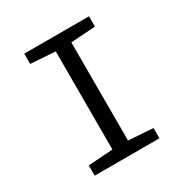

<svg xmlns="http://www.w3.org/2000/svg" viewBox="-166 -843 931 973"><g transform="rotate(-30 300.0 -357.0)"><path d="M488.8 0H109.9V-60.1L253.9 -69.8V-644L109.9 -653.8V-713.9H488.8V-653.8L345.2 -644V-69.8L488.8 -60.1Z"/></g></svg>

Font: WenQuanYi Micro Hei Mono
Style: Regular
Weight: 400
Foundry: Ascender Corporation
Version: Version 0.2.0-beta